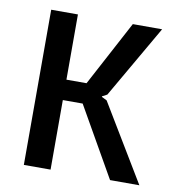

<svg xmlns="http://www.w3.org/2000/svg" viewBox="-67 -599 594 658"><g transform="rotate(10 230.5 -270.0)"><path d="M59 -540H152V-313H222L343 -540H445L299 -287L282 -278V-276L300 -267L461 0H359L221 -242H152V0H59Z"/></g></svg>

Font: Encode Sans Compressed
Style: Medium
Weight: 500
Designer: Pablo Impallari, Andres Torresi
Foundry: Pablo Impallari, Andres Torresi
Version: Version 1.000; ttfautohint (v1.00) -l 8 -r 50 -G 200 -x 14 -